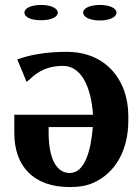

<svg xmlns="http://www.w3.org/2000/svg" viewBox="-20 -749 569 778"><path d="M38 -210C38 -75 116 9 263 9C300 9 333 4 362 -10C446 -49 500 -138 500 -261V-280C500 -316 494 -350 483 -382C450 -473 372 -539 250 -539C166 -539 97 -526 50 -508L88 -417C99 -426 108 -434 118 -443C150 -469 188 -482 235 -482C310 -482 349 -397 357 -284H38ZM79 -698C79 -678 108 -667 147 -667C185 -667 214 -679 214 -698C214 -716 185 -729 147 -729C109 -729 79 -717 79 -698ZM177 -213V-234H356C349 -141 324 -48 263 -48C205 -48 177 -113 177 -213ZM317 -698C317 -679 346 -666 385 -666C423 -666 452 -679 452 -698C452 -716 423 -729 385 -729C347 -729 317 -717 317 -698Z"/></svg>

Font: Aerodynamic
Style: Regular
Weight: 500
Designer: Google
Version: Version 2.000980; 2014